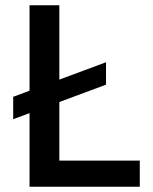

<svg xmlns="http://www.w3.org/2000/svg" viewBox="-20 -708 579 728"><path d="M30 -256V-341L382 -472V-387ZM92 0V-688H205V-99H510V0Z"/></svg>

Font: Saira Thin Medium
Style: Regular
Weight: 500
Version: Version 1.101